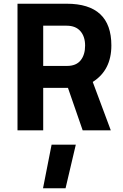

<svg xmlns="http://www.w3.org/2000/svg" viewBox="-20 -700 660 1031"><path d="M211 311 257 77H387L332 311ZM212 -228V0H74V-680H338Q578 -680 578 -456Q578 -323 478 -260L575 0H424L345 -228ZM340 -346Q389 -346 413 -376Q437 -406 437 -455Q437 -504 411.5 -533Q386 -562 338 -562H212V-346Z"/></svg>

Font: Titillium Web[RUS by Daymarius]
Style: Bold
Weight: 700
Designer: Cyrillization by Daymarius
Foundry: Cyrillization by Daymarius
Version: Version 1.002 September 11, 2018